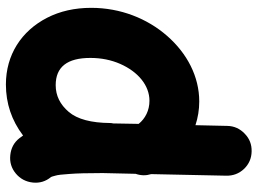

<svg xmlns="http://www.w3.org/2000/svg" viewBox="-130 -658 864 644"><g transform="rotate(90 302.0 -336.0)"><path d="M320.3 -572.3C236.8 -572.3 159.2 -531.7 100.6 -464.8C42 -397.9 6.3 -308.1 6.3 -210C6.3 -154.3 17.6 -105 39.6 -62C84 24.4 164.1 76.2 263.2 76.2C326.7 76.2 383.8 57.1 434.6 18.6C437.5 22.9 440.4 26.9 443.8 31.2C458 49.3 477.1 59.1 500.5 61.5C523.9 64 544.4 57.6 562 43C579.6 28.3 589.8 9.3 592.3 -14.2C594.7 -37.1 588.4 -57.6 573.7 -75.2C572.8 -76.7 571.3 -81.5 569.3 -89.4C566.9 -96.7 564.9 -112.8 563.5 -136.7C561.5 -160.6 560.5 -198.2 560.5 -248.5L563 -358.9C569.3 -377 569.3 -394 564 -411.1L569.3 -662.6C569.8 -685.5 562.5 -705.6 546.4 -722.7C530.3 -739.3 510.7 -747.6 487.8 -748C464.8 -748.5 445.3 -741.2 428.7 -725.1C411.6 -709 402.8 -689.5 402.3 -666.5L399.9 -559.6C374.5 -567.9 348.1 -572.3 320.3 -572.3ZM174.3 -207C174.3 -243.7 181.2 -277.3 194.3 -307.1C220.7 -367.2 266.6 -405.3 317.9 -405.3C350.6 -405.3 377.9 -391.1 395.5 -369.1L394 -283.7C393.1 -280.3 392.6 -276.4 392.6 -272.9C392.1 -210 379.9 -163.6 355.5 -134.8C330.6 -105.5 300.8 -90.8 265.6 -90.8C204.6 -90.8 174.3 -129.4 174.3 -207Z"/></g></svg>

Font: Mikhak Black
Style: Regular
Weight: 900
Designer: Amin Abedi
Version: Version 3.2